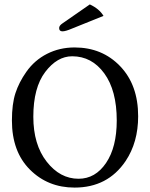

<svg xmlns="http://www.w3.org/2000/svg" viewBox="-20 -840 680 870"><path d="M307 -585Q239 -585 185 -514Q131 -443 131 -311Q131 -185 191.5 -107.5Q252 -30 336 -30Q412 -30 460.5 -101.5Q509 -173 509 -294Q509 -430 452.5 -507.5Q396 -585 307 -585ZM606 -313Q606 -195 549 -110Q468 10 318 10Q197 10 115.5 -71.5Q34 -153 34 -294Q34 -369 50 -418Q66 -467 99 -514Q136 -567 193 -596Q250 -625 318 -625Q443 -625 524.5 -540Q606 -455 606 -313ZM387 -820Q430 -800 449 -768L305 -710Q277 -698 263 -698Q248 -698 248 -713Q248 -724 263 -734Z"/></svg>

Font: Linux Libertine Mono O
Style: Mono
Weight: 400
Designer: Philipp H. Poll
Foundry: Philipp H. Poll
Version: Version 5.1.7